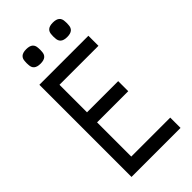

<svg xmlns="http://www.w3.org/2000/svg" viewBox="-280 -1003 1080 1080"><g transform="rotate(-45 260.0 -463.5)"><path d="M469 -733H79V0H469V-82H159V-354H407V-434H159V-653H469ZM115 -855C116 -828 131 -812 168 -812C205 -812 220 -828 221 -855C222 -866 222 -873 221 -884C220 -911 205 -927 168 -927C131 -927 116 -911 115 -884C114 -873 114 -866 115 -855ZM327 -855C328 -828 343 -812 380 -812C417 -812 432 -828 433 -855C434 -866 434 -873 433 -884C432 -911 417 -927 380 -927C343 -927 328 -911 327 -884C326 -873 326 -866 327 -855Z"/></g></svg>

Font: Kreadon Medium
Style: Regular
Weight: 500
Designer: kohakuno
Foundry: StudioGnu
Version: Version 1.000;Glyphs 3.1.2 (3151)